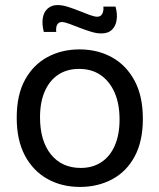

<svg xmlns="http://www.w3.org/2000/svg" viewBox="-20 -725 629 758"><path d="M296 13Q223 13 166.5 -19Q110 -51 78 -111.5Q46 -172 46 -260Q46 -351 79 -410.5Q112 -470 168 -500Q224 -530 294 -530Q365 -530 421.5 -499Q478 -468 511 -407Q544 -346 544 -256Q544 -167 511.5 -107Q479 -47 422.5 -17Q366 13 296 13ZM299 -62Q346 -62 380.5 -85Q415 -108 433.5 -151Q452 -194 452 -253Q452 -315 432.5 -359.5Q413 -404 377.5 -428.5Q342 -453 292 -453Q245 -453 210.5 -430.5Q176 -408 157 -365Q138 -322 138 -262Q138 -169 181 -115.5Q224 -62 299 -62ZM380 -593Q361 -593 338.5 -600Q316 -607 294 -615.5Q272 -624 253.5 -631Q235 -638 224 -638Q212 -638 206 -628Q200 -618 202 -599H153Q145 -630 149 -654Q153 -678 168.5 -691.5Q184 -705 207 -705Q226 -705 248 -698Q270 -691 292.5 -682Q315 -673 334 -666Q353 -659 364 -659Q378 -659 384 -671Q390 -683 388 -699H436Q444 -671 440.5 -646.5Q437 -622 422 -607.5Q407 -593 380 -593Z"/></svg>

Font: Bricolage Grotesque 36pt
Style: Regular
Weight: 400
Designer: Mathieu Triay
Foundry: Atelier Triay
Version: Version 1.001;gftools[0.9.33.dev8+g029e19f]